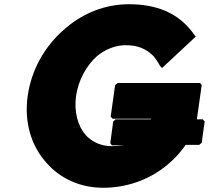

<svg xmlns="http://www.w3.org/2000/svg" viewBox="-20 -867 1001 909"><path d="M340 -412C351 -488 389 -557 440 -602C479 -634 527 -653 575 -653C629 -653 672 -638 709 -599C718 -587 728 -573 737 -556L747 -545L759 -556L907 -694L904 -697C897 -707 889 -718 881 -727L875 -734C813 -805 722 -847 591 -847C478 -847 374 -805 291 -734L282 -726C192 -648 128 -536 111 -412C94 -290 127 -180 195 -102L202 -94C266 -22 359 22 469 22C573 22 684 -12 774 -88L783 -96C811 -120 836 -148 859 -181H923L935 -191L949 -292L940 -302H912L935 -464L927 -474H537L525 -464L504 -315L513 -305H695C695 -304 694 -305 694 -302H527L516 -292L502 -189L510 -179H569C550 -177 528 -175 508 -175C460 -175 417 -194 386 -227C348 -271 330 -338 340 -412Z"/></svg>

Font: Hussar Woodtype
Style: UltraObl
Weight: 900
Foundry: Cannot Into Space Fonts
Version: Version 1.07